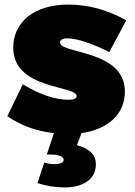

<svg xmlns="http://www.w3.org/2000/svg" viewBox="-20 -577 592 841"><path d="M243 -391C243 -402 255 -409 274 -409C316 -409 378 -389 459 -349L533 -488C451 -534 366 -557 279 -557C133 -557 38 -483 38 -368C38 -183 316 -204 316 -156C316 -146 303 -140 282 -140C221 -140 153 -163 80 -208L12 -68C72 -27 140 -2 216 6L185 100H202C230 100 259 106 259 123C259 136 241 142 219 142C204 142 188 140 174 135L144 225C180 237 223 244 263 244C331 244 400 217 400 142C400 105 377 75 317 59L337 6C454 -10 527 -78 527 -176C527 -360 243 -340 243 -391Z"/></svg>

Font: Montserrat-Arabic Black
Style: Regular
Weight: 900
Designer: Mohamed Gaber
Foundry: Kief Type Foundry
Version: Version 5.008;PS 005.008;hotconv 1.0.88;makeotf.lib2.5.64775